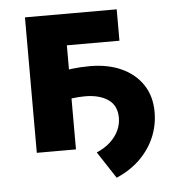

<svg xmlns="http://www.w3.org/2000/svg" viewBox="-48 -550 656 713"><g transform="rotate(-5 280.5 -193.5)"><path d="M358.5 118 293 18Q323.5 5 344.2 -14.2Q365 -33.5 375.5 -56.2Q386 -79 386 -103Q386 -149 353.5 -171.2Q321 -193.5 267.5 -193.5Q243 -193.5 219.2 -190.2Q195.5 -187 164 -178.5L163 -286Q195.5 -295.5 227.8 -299.5Q260 -303.5 295 -303.5Q362 -303.5 412.5 -280.5Q463 -257.5 491.5 -214.8Q520 -172 520 -113Q520 -64 501.5 -20Q483 24 447.2 59.5Q411.5 95 358.5 118ZM71 0V-505H413V-388H217V0Z"/></g></svg>

Font: Geologica Cursive SemiBold
Style: Regular
Weight: 600
Designer: Sindre Bremnes, Frode Helland
Foundry: Monokrom Skriftforlag AS
Version: Version 1.010;gftools[0.9.28]